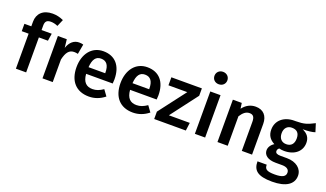

<svg xmlns="http://www.w3.org/2000/svg" viewBox="-89 -1416 3828 2253"><g transform="rotate(20 1825.0 -289.5)"><path d="M291 -658C320 -658 349 -651 378 -638L415 -724C370 -745 325 -755 278 -755C159 -755 92 -687 92 -587V-529H6V-437H92V0H220V-437H333L347 -529H220V-585C220 -636 240 -658 291 -658Z M685 -543C622 -543 572 -501 547 -425L535 -529H424V0H552V-282C573 -374 606 -418 669 -418C684 -418 700 -416 716 -412L738 -536C722 -541 704 -543 685 -543Z M1222 -277C1222 -445 1137 -544 989 -544C842 -544 754 -424 754 -261C754 -90 845 15 1006 15C1078 15 1143 -9 1202 -56L1149 -129C1102 -97 1064 -82 1017 -82C942 -82 895 -122 887 -225H1219C1221 -253 1222 -270 1222 -277ZM1095 -308H887C894 -409 929 -453 992 -453C1061 -453 1095 -407 1095 -314Z M1771 -277C1771 -445 1686 -544 1538 -544C1391 -544 1303 -424 1303 -261C1303 -90 1394 15 1555 15C1627 15 1692 -9 1751 -56L1698 -129C1651 -97 1613 -82 1566 -82C1491 -82 1444 -122 1436 -225H1768C1770 -253 1771 -270 1771 -277ZM1644 -308H1436C1443 -409 1478 -453 1541 -453C1610 -453 1644 -407 1644 -314Z M1841 -529V-429H2076L1819 -92V0H2214L2227 -100H1966L2222 -437V-529Z M2390 -797C2343 -797 2310 -763 2310 -719C2310 -675 2343 -642 2390 -642C2438 -642 2471 -675 2471 -719C2471 -763 2438 -797 2390 -797ZM2327 -529V0H2455V-529Z M2891 -544C2827 -544 2773 -516 2730 -460L2720 -529H2609V0H2737V-368C2770 -420 2804 -448 2848 -448C2891 -448 2913 -426 2913 -363V0H3041V-383C3041 -484 2986 -544 2891 -544Z M3618 -603C3578 -582 3542 -566 3510 -557C3477 -548 3438 -544 3391 -544C3384 -544 3378 -544 3371 -544C3243 -544 3152 -469 3152 -354C3152 -286 3181 -238 3245 -205C3206 -181 3183 -144 3183 -107C3183 -48 3234 -5 3334 -5H3414C3473 -5 3504 18 3504 58C3504 103 3468 128 3371 128C3267 128 3243 106 3243 52H3128C3128 162 3185 218 3369 218C3540 218 3633 156 3633 49C3633 -38 3556 -101 3440 -101H3359C3316 -101 3295 -113 3295 -138C3295 -154 3302 -167 3317 -177C3335 -172 3356 -169 3380 -169C3512 -169 3593 -244 3593 -347C3593 -412 3562 -454 3497 -483C3565 -483 3616 -489 3650 -501ZM3373 -457C3437 -457 3469 -424 3469 -357C3469 -290 3436 -252 3375 -252C3316 -252 3281 -292 3281 -356C3281 -417 3316 -457 3373 -457Z"/></g></svg>

Font: Fira Sans Medium
Style: Regular
Weight: 500
Designer: Carrois Corporate & Edenspiekermann AG
Foundry: Carrois Corporate GbR & Edenspiekermann AG
Version: Version 4.203